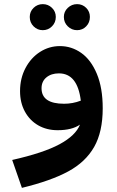

<svg xmlns="http://www.w3.org/2000/svg" viewBox="-20 -630 565 929"><path d="M477 -106Q477 8 435.5 81Q394 154 310 199.5Q226 245 86 279L39 144Q190 110 268 68Q346 26 367 -27Q328 0 259 0Q206 0 165 -23.5Q124 -47 100.5 -90Q77 -133 77 -189Q77 -251 103.5 -301Q130 -351 174 -379Q218 -407 270 -407Q326 -407 373 -374Q420 -341 448.5 -273Q477 -205 477 -106ZM290 -128Q332 -128 371 -143Q355 -275 265 -275Q228 -275 204.5 -255.5Q181 -236 181 -203Q181 -128 290 -128ZM124 -548Q124 -574 142.5 -592Q161 -610 187 -610Q213 -610 231.5 -592Q250 -574 250 -548Q250 -521 231.5 -502.5Q213 -484 187 -484Q161 -484 142.5 -502.5Q124 -521 124 -548ZM289 -548Q289 -574 308 -592Q327 -610 353 -610Q379 -610 397 -592Q415 -574 415 -548Q415 -521 397 -502.5Q379 -484 353 -484Q327 -484 308 -502.5Q289 -521 289 -548Z"/></svg>

Font: FiraGOUPP
Style: Bold
Weight: 700
Designer: bBox Type
Foundry: bBox Type GmbH
Version: Version 1.001